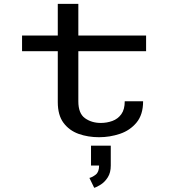

<svg xmlns="http://www.w3.org/2000/svg" viewBox="-20 -678 915 962"><path d="M269.5 -166.5V-421.5H90.5V-500H269.5V-658.5H372.5V-500H712V-421.5H372.5V-170.5Q372.5 -109.5 405.8 -85.8Q439 -62 485 -62Q515.5 -62 543 -72Q570.5 -82 587.8 -105.8Q605 -129.5 605 -170.5H697Q697 -103.5 664.2 -64Q631.5 -24.5 581 -7.5Q530.5 9.5 476.5 9.5Q421 9.5 374 -7.2Q327 -24 298.2 -62.5Q269.5 -101 269.5 -166.5ZM436 151.5V52H535V151.5Q535 187 520.2 210.2Q505.5 233.5 485.8 246.2Q466 259 452 263L428 213.5Q443 210 459.8 196.8Q476.5 183.5 476.5 151.5Z"/></svg>

Font: Trispace SemiExpanded
Style: Regular
Weight: 400
Width: 6
Designer: Tyler Finck
Foundry: Etcetera Type Company
Version: Version 1.210; ttfautohint (v1.8.3)